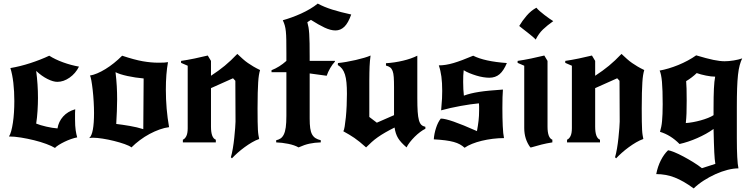

<svg xmlns="http://www.w3.org/2000/svg" viewBox="-20 -795 4198 1072"><path d="M287 31Q269 20 238 8.5Q207 -3 170.5 -12Q134 -21 97 -27Q60 -33 30 -33Q37 -43 42.5 -63Q48 -83 52 -109.5Q56 -136 58 -167Q60 -198 60 -231Q60 -285 54.5 -332.5Q49 -380 38 -415Q92 -424 149 -442.5Q206 -461 255 -484Q288 -463 332 -447Q376 -431 421 -423Q402 -385 368.5 -361.5Q335 -338 300 -338Q277 -338 245 -354Q213 -370 182 -399Q187 -361 189.5 -323.5Q192 -286 192 -248Q192 -215 189.5 -175.5Q187 -136 182 -105Q204 -96 238.5 -88Q273 -80 301 -78Q307 -116 332.5 -144.5Q358 -173 400 -185Q399 -177 399 -163Q399 -149 399 -129Q399 -91 402.5 -68Q406 -45 411 -28Q395 -25 376.5 -18.5Q358 -12 340.5 -3.5Q323 5 308.5 14Q294 23 287 31Z M662 -484Q731 -461 777 -453Q823 -445 862 -445Q884 -445 895.5 -445.5Q907 -446 918 -448Q906 -383 906 -295Q906 -187 924 -85Q899 -82 871 -72Q843 -62 815 -47Q787 -32 761 -12.5Q735 7 714 28Q703 19 676 9.5Q649 0 617 -8Q585 -16 553 -21Q521 -26 500 -26Q494 -26 488.5 -25.5Q483 -25 478 -24Q492 -36 498.5 -71.5Q505 -107 505 -164Q505 -193 503 -227.5Q501 -262 497.5 -293Q494 -324 490 -346Q486 -368 482 -373Q521 -380 569 -409.5Q617 -439 662 -484ZM782 -357Q736 -361 692 -370.5Q648 -380 625 -392Q630 -350 632 -313.5Q634 -277 634 -240Q634 -211 632.5 -174.5Q631 -138 629 -103Q663 -99 704 -92Q745 -85 780 -74Z M1158 -372Q1201 -400 1235 -428Q1269 -456 1305 -494Q1322 -478 1336 -465.5Q1350 -453 1364.5 -443Q1379 -433 1395 -423.5Q1411 -414 1432 -404Q1428 -390 1425.5 -374.5Q1423 -359 1421.5 -335Q1420 -311 1419 -276Q1418 -241 1418 -189Q1418 -145 1418.5 -116.5Q1419 -88 1420 -70Q1421 -52 1423 -40.5Q1425 -29 1427 -19Q1407 -12 1386.5 0Q1366 12 1345.5 27Q1325 42 1307 58Q1289 74 1275 89L1269 83Q1275 63 1280 33.5Q1285 4 1288 -25.5Q1291 -55 1293 -80Q1295 -105 1295 -116Q1295 -173 1294.5 -230Q1294 -287 1294 -344L1281 -358L1158 -303V-88Q1158 -25 1185 -15V0H1001V-15Q1013 -20 1020.5 -35.5Q1028 -51 1028 -79V-428L991 -444V-455Q1026 -460 1067 -468.5Q1108 -477 1140 -485L1158 -455Z M1522 -12Q1536 -15 1546.5 -22Q1557 -29 1564.5 -44Q1572 -59 1575.5 -84Q1579 -109 1579 -149V-392H1496V-403Q1540 -420 1579 -455V-497Q1579 -542 1578.5 -571Q1578 -600 1576 -619.5Q1574 -639 1570 -653Q1566 -667 1559 -682Q1581 -688 1607.5 -697.5Q1634 -707 1660.5 -719Q1687 -731 1711.5 -745.5Q1736 -760 1754 -775Q1789 -756 1835 -741.5Q1881 -727 1941 -714Q1924 -666 1902.5 -645.5Q1881 -625 1853 -625Q1826 -625 1792 -641Q1758 -657 1716 -684L1696 -671Q1700 -657 1702.5 -642.5Q1705 -628 1706.5 -606Q1708 -584 1708.5 -553Q1709 -522 1709 -477V-455H1850V-451Q1836 -436 1823.5 -414.5Q1811 -393 1804 -372L1709 -385V-133Q1709 -101 1712 -79.5Q1715 -58 1722.5 -44.5Q1730 -31 1742 -23.5Q1754 -16 1771 -12V0Q1737 1 1708.5 7Q1680 13 1647 28Q1624 15 1589 8Q1554 1 1522 0Z M1867 -443Q1888 -445 1914 -449.5Q1940 -454 1966 -460Q1992 -466 2014 -472.5Q2036 -479 2049 -485Q2047 -468 2045.5 -454Q2044 -440 2043.5 -424Q2043 -408 2042.5 -389Q2042 -370 2042 -344V-142L2084 -110L2180 -152V-308Q2180 -342 2178.5 -364Q2177 -386 2172 -399Q2167 -412 2158.5 -418.5Q2150 -425 2135 -429V-442Q2183 -445 2229.5 -456Q2276 -467 2310 -484V-248Q2310 -201 2312 -171.5Q2314 -142 2319 -124Q2324 -106 2332.5 -98Q2341 -90 2355 -87V-76Q2342 -70 2326 -58Q2310 -46 2295 -31Q2280 -16 2268 -0.5Q2256 15 2250 28Q2217 0 2202.5 -24Q2188 -48 2183 -83Q2153 -68 2130.5 -55Q2108 -42 2089.5 -29Q2071 -16 2055.5 -2Q2040 12 2024 28Q2004 10 1988.5 -2.5Q1973 -15 1958.5 -25Q1944 -35 1929.5 -43.5Q1915 -52 1897 -62Q1901 -68 1904.5 -89Q1908 -110 1911 -140Q1914 -170 1915.5 -204.5Q1917 -239 1917 -271Q1917 -307 1914.5 -333.5Q1912 -360 1906 -379Q1900 -398 1890.5 -410.5Q1881 -423 1866 -432Z M2569 -403Q2567 -387 2566.5 -372Q2566 -357 2566 -337Q2566 -317 2567 -297Q2568 -277 2570 -261Q2589 -268 2609.5 -273Q2630 -278 2655.5 -282Q2681 -286 2713 -289Q2745 -292 2788 -295Q2785 -260 2785 -193Q2785 -136 2787 -91.5Q2789 -47 2794 -24Q2763 -24 2731 -20Q2699 -16 2670 -9Q2641 -2 2616 8Q2591 18 2574 30Q2562 19 2547.5 11Q2533 3 2513 -2.5Q2493 -8 2466 -11.5Q2439 -15 2402 -17Q2404 -48 2414.5 -80.5Q2425 -113 2441 -133Q2464 -133 2513 -116Q2562 -99 2643 -63Q2649 -95 2652 -121.5Q2655 -148 2655 -177Q2655 -195 2655 -203Q2655 -211 2654 -218Q2610 -214 2552 -203.5Q2494 -193 2443 -179Q2447 -222 2448 -245.5Q2449 -269 2449 -288Q2449 -333 2444.5 -367Q2440 -401 2430 -430Q2468 -430 2512 -443Q2556 -456 2622 -484Q2685 -452 2810 -443Q2792 -400 2769 -380.5Q2746 -361 2712 -361Q2697 -361 2678 -364Q2659 -367 2639.5 -373Q2620 -379 2601.5 -386.5Q2583 -394 2569 -403Z M3037 -455V-88Q3037 -25 3064 -15V0Q3032 5 3004 12Q2976 19 2946 28H2941Q2907 -18 2907 -80V-428L2870 -444V-455Q2905 -460 2946 -468.5Q2987 -477 3019 -485ZM2879 -650Q2896 -679 2920.5 -707.5Q2945 -736 2975 -752Q2981 -744 2993.5 -733Q3006 -722 3020.5 -711Q3035 -700 3048.5 -690.5Q3062 -681 3069 -677Q3035 -653 3011.5 -630.5Q2988 -608 2971 -574Q2965 -581 2952.5 -591.5Q2940 -602 2926 -613Q2912 -624 2899 -634Q2886 -644 2879 -650Z M3303 -372Q3346 -400 3380 -428Q3414 -456 3450 -494Q3467 -478 3481 -465.5Q3495 -453 3509.5 -443Q3524 -433 3540 -423.5Q3556 -414 3577 -404Q3573 -390 3570.5 -374.5Q3568 -359 3566.5 -335Q3565 -311 3564 -276Q3563 -241 3563 -189Q3563 -145 3563.5 -116.5Q3564 -88 3565 -70Q3566 -52 3568 -40.5Q3570 -29 3572 -19Q3552 -12 3531.5 0Q3511 12 3490.5 27Q3470 42 3452 58Q3434 74 3420 89L3414 83Q3420 63 3425 33.5Q3430 4 3433 -25.5Q3436 -55 3438 -80Q3440 -105 3440 -116Q3440 -173 3439.5 -230Q3439 -287 3439 -344L3426 -358L3303 -303V-88Q3303 -25 3330 -15V0H3146V-15Q3158 -20 3165.5 -35.5Q3173 -51 3173 -79V-428L3136 -444V-455Q3171 -460 3212 -468.5Q3253 -477 3285 -485L3303 -455Z M4094 -24Q4094 103 4103 145Q4075 145 4042 153.5Q4009 162 3975.5 177Q3942 192 3910 212.5Q3878 233 3853 257Q3796 215 3747 196Q3698 177 3644 177Q3652 135 3669.5 100.5Q3687 66 3710 44Q3721 45 3744.5 54.5Q3768 64 3796 79Q3824 94 3851.5 111Q3879 128 3899 144L3974 120Q3972 107 3970.5 92Q3969 77 3968 55Q3967 33 3966 1.5Q3965 -30 3964 -75Q3945 -61 3921.5 -48Q3898 -35 3873 -24Q3848 -13 3822.5 -4.5Q3797 4 3774 9Q3725 -41 3665 -59Q3669 -73 3672 -87.5Q3675 -102 3676.5 -119.5Q3678 -137 3679 -159.5Q3680 -182 3680 -213Q3680 -294 3676 -338Q3672 -382 3663 -401Q3686 -405 3713 -413Q3740 -421 3767 -432Q3794 -443 3820 -457Q3846 -471 3867 -486Q3927 -468 3963.5 -460.5Q4000 -453 4026 -453Q4049 -453 4076.5 -457.5Q4104 -462 4124 -469Q4116 -453 4110 -431Q4104 -409 4100.5 -377Q4097 -345 4095.5 -301Q4094 -257 4094 -197ZM3870 -387Q3859 -376 3842 -363Q3825 -350 3811 -342Q3814 -313 3814 -233Q3814 -191 3813 -162.5Q3812 -134 3809 -108Q3827 -109 3849 -113Q3871 -117 3892.5 -123Q3914 -129 3933 -136.5Q3952 -144 3964 -152V-192Q3964 -258 3966 -300Q3968 -342 3973 -367Q3963 -367 3949.5 -368.5Q3936 -370 3922 -373Q3908 -376 3894 -379.5Q3880 -383 3870 -387Z"/></svg>

Font: New Rocker
Style: Regular
Weight: 400
Designer: Pablo Impallari, Brenda Gallo, Rodrigo Fuenzalida
Foundry: Pablo Impallari, Brenda Gallo, Rodrigo Fuenzalida
Version: Version 1.000; ttfautohint (v0.93) -l 8 -r 50 -G 200 -x 14 -